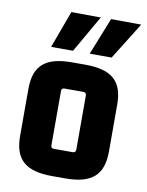

<svg xmlns="http://www.w3.org/2000/svg" viewBox="-81 -760 633 828"><g transform="rotate(10 235.0 -345.5)"><path d="M274 -371C283 -371 288 -367 288 -357V-121C288 -111 283 -107 274 -107H192C183 -107 179 -111 179 -121V-357C179 -367 183 -371 192 -371ZM39 -137C39 -34 88 10 205 10H262C379 10 428 -34 428 -137V-342C428 -445 379 -488 262 -488H205C88 -488 39 -445 39 -342ZM104 -538 164 -701 293 -700 200 -538ZM273 -538 338 -701 470 -700 369 -538Z"/></g></svg>

Font: Gemini
Style: Regular
Weight: 700
Designer: Pushpananda Ekanayake, Sol Matas, Kosala Senevirathne
Foundry: Mooniak
Version: Version 1.000;PS 1.0;hotconv 1.0.86;makeotf.lib2.5.63406